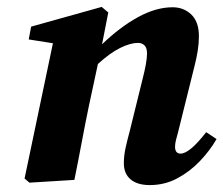

<svg xmlns="http://www.w3.org/2000/svg" viewBox="-20 -520 646 555"><path d="M195 0 65 8 51 -4 133 -395 63 -406 70 -443 274 -500 293 -484 275 -392Q327 -442 379 -470.5Q431 -499 479 -499Q511 -499 533 -478Q555 -457 555 -415Q555 -395 551.5 -373Q548 -351 542 -328L495 -139Q491 -125 488.5 -114.5Q486 -104 486 -96Q486 -76 502 -76Q528 -76 576 -138L606 -118Q587 -85 558 -54.5Q529 -24 492.5 -4.5Q456 15 413 15Q377 15 357.5 -1.5Q338 -18 338 -48Q338 -71 343.5 -95Q349 -119 355 -141L392 -291Q398 -314 401.5 -333.5Q405 -353 405 -365Q405 -382 397.5 -389Q390 -396 379 -396Q357 -396 327.5 -381.5Q298 -367 263 -335L237 -214Q226 -161 216 -107.5Q206 -54 195 0Z"/></svg>

Font: Source Serif Pro
Style: Bold Italic
Weight: 700
Italic angle: -12°
Designer: Frank Grießhammer
Foundry: Adobe Systems Incorporated
Version: Version 3.001;hotconv 1.0.111;makeotfexe 2.5.65597